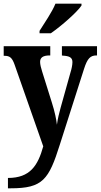

<svg xmlns="http://www.w3.org/2000/svg" viewBox="-20 -786 545 1039"><path d="M194 -619V-606H255C312 -645 398 -721 421 -756V-766H280C262 -721 221 -662 194 -619ZM23 177V233H38C212 233 244 186 304 -4L435 -414C453 -470 469 -486 502 -486H505V-536H315V-486L319 -485C354 -483 372 -476 372 -450C372 -435 367 -411 362 -396L308 -203C301 -177 292 -143 288 -111C285 -139 277 -180 260 -233L208 -399C202 -418 197 -437 197 -451C197 -474 212 -486 249 -486H252V-536H0V-484H4C31 -484 45 -476 59 -436L214 6C185 110 143 177 23 177Z"/></svg>

Font: Noto Serif Armenian Condensed
Style: Bold
Weight: 700
Width: 3
Designer: Monotype Design Team
Foundry: Monotype Imaging Inc.
Version: Version 2.008